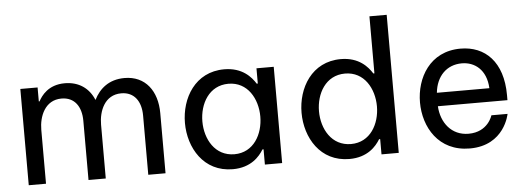

<svg xmlns="http://www.w3.org/2000/svg" viewBox="-50 -902 2886 1053"><g transform="rotate(-5 1393.0 -375.0)"><path d="M165 0V-297C165 -369 198 -458 290 -458C362 -458 399 -404 399 -326V0H494V-297C494 -370 527 -458 619 -458C690 -458 728 -405 728 -326V0H823V-331C823 -453 759 -540 644 -540C557 -540 505 -493 476 -435H475C448 -500 393 -540 315 -540C224 -540 185 -483 169 -453H165V-530H70V0Z M1193 -540C1032 -540 953 -401 953 -265C953 -129 1032 10 1193 10C1293 10 1341 -46 1364 -84H1370V0H1465V-530H1370V-446H1364C1341 -483 1293 -540 1193 -540ZM1209 -459C1315 -459 1368 -362 1368 -265C1368 -168 1315 -71 1209 -71C1102 -71 1049 -168 1049 -265C1049 -362 1102 -459 1209 -459Z M1835 10C1935 10 1983 -46 2006 -84H2012V0H2107V-760H2012V-446H2006C1983 -483 1935 -540 1835 -540C1674 -540 1595 -401 1595 -265C1595 -129 1674 10 1835 10ZM1851 -71C1744 -71 1691 -168 1691 -265C1691 -362 1744 -459 1851 -459C1957 -459 2010 -362 2010 -265C2010 -168 1957 -71 1851 -71Z M2498 10C2690 10 2720 -161 2720 -161H2631C2631 -161 2606 -71 2498 -71C2404 -71 2348 -145 2343 -236H2726V-264C2726 -447 2629 -540 2494 -540C2324 -540 2247 -399 2247 -265C2247 -130 2325 10 2498 10ZM2344 -310C2353 -400 2410 -459 2494 -459C2564 -459 2628 -413 2633 -310Z"/></g></svg>

Font: Be Vietnam Pro
Style: Regular
Weight: 400
Designer: Lam Bao, Tony Le, Vietanh Nguyen
Foundry: Yellow Type Foundry
Version: Version 1.002